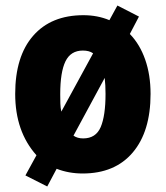

<svg xmlns="http://www.w3.org/2000/svg" viewBox="-20 -618 601 695"><path d="M525 -278Q525 -142 460.5 -66Q396 10 279 10Q229 10 185 -7L151 57L72 17L112 -56Q35 -142 35 -278Q35 -414 100 -488.5Q165 -563 282 -563Q333 -563 376 -545L405 -598L483 -558L450 -495Q486 -458 505.5 -402.5Q525 -347 525 -278ZM198 -277Q198 -259 198.5 -243Q199 -227 202 -214L317 -425Q303 -435 280 -435Q236 -435 217 -396Q198 -357 198 -277ZM362 -278Q362 -310 359 -336L246 -127Q260 -117 281 -117Q327 -117 344.5 -158Q362 -199 362 -278Z"/></svg>

Font: Noto Sans Thai Cond Blk
Style: Regular
Weight: 900
Width: 3
Designer: Monotype Design Team
Foundry: Monotype Imaging Inc.
Version: Version 2.002; ttfautohint (v1.8.4.7-5d5b)